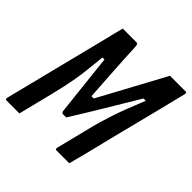

<svg xmlns="http://www.w3.org/2000/svg" viewBox="-185 -855 1010 1010"><g transform="rotate(45 320.5 -350.0)"><path d="M100 0H4Q-6 0 -4 -11Q33 -158 70 -305.5Q107 -453 144 -600Q150 -625 156 -650Q162 -675 169 -700H271Q277 -700 280 -695.5Q283 -691 284 -671Q287 -596 292.5 -511Q298 -426 304 -332H321Q373 -428 422.5 -519.5Q472 -611 520 -700H636Q646 -700 644 -689Q633 -645 616 -575.5Q599 -506 578 -424Q557 -342 536 -258Q515 -174 497 -100Q490 -75 484 -50Q478 -25 471 0H376Q366 0 368 -12L413 -192Q423 -234 433 -268Q443 -302 454.5 -337Q466 -372 482.5 -415Q499 -458 523 -517H506Q447 -419 396.5 -334.5Q346 -250 289 -159H266Q262 -159 259 -161Q256 -163 254 -170Q246 -246 236 -332.5Q226 -419 216 -517H201Q195 -456 190 -413Q185 -370 179 -335.5Q173 -301 165.5 -266.5Q158 -232 147 -188Q135 -141 123.5 -94Q112 -47 100 0Z"/></g></svg>

Font: Recursive Mn Lnr St Med
Style: Italic
Weight: 500
Italic angle: -15°
Monospace: yes
Version: Version 1.079;hotconv 1.0.112;makeotfexe 2.5.65598; ttfautoh